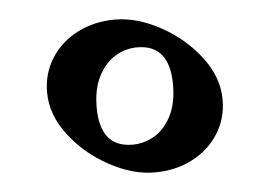

<svg xmlns="http://www.w3.org/2000/svg" viewBox="-39 -635 729 519"><g transform="rotate(-5 325.5 -375.5)"><path d="M561 -345Q561 -294 535 -253Q509 -212 463.5 -188.5Q418 -165 361 -165Q302 -165 238.5 -199.5Q175 -234 132.5 -289.5Q90 -345 90 -406Q90 -457 116 -498Q142 -539 187.5 -562.5Q233 -586 290 -586Q349 -586 412.5 -551.5Q476 -517 518.5 -461.5Q561 -406 561 -345ZM220 -354Q220 -245 308 -245Q339 -245 367 -261Q395 -277 413 -311.5Q431 -346 431 -397Q431 -506 343 -506Q312 -506 284 -489.5Q256 -473 238 -438.5Q220 -404 220 -354Z"/></g></svg>

Font: Inknut Antiqua
Style: Regular
Weight: 400
Designer: Claus Eggers Sørensen
Foundry: Claus Eggers Sørensen
Version: Version 1.003; ttfautohint (v1.8.2) -l 8 -r 50 -G 200 -x 14 